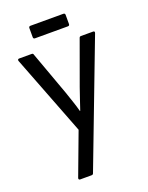

<svg xmlns="http://www.w3.org/2000/svg" viewBox="-147 -860 719 935"><g transform="rotate(-20 212.0 -393.0)"><path d="M102 0Q98 0 96 -3Q94 -6 96 -11L178 -230L18 -644Q16 -649 18 -652Q20 -655 24 -655H89Q97 -655 98 -649L180 -423Q189 -396 198.5 -368.5Q208 -341 215 -314H217Q226 -341 235.5 -369Q245 -397 254 -423L336 -649Q338 -655 345 -655H408Q413 -655 414.5 -652Q416 -649 414 -644L171 -6Q169 0 161 0ZM131 -721Q122 -721 122 -730V-777Q122 -786 131 -786H301Q310 -786 310 -777V-730Q310 -721 301 -721Z"/></g></svg>

Font: Sofia Sans Condensed
Style: Regular
Weight: 400
Designer: Botio Nikoltchev, Ani Petrova
Foundry: lettersoup
Version: Version 4.100